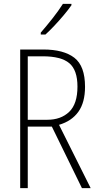

<svg xmlns="http://www.w3.org/2000/svg" viewBox="-20 -969 507 989"><path d="M203 -714Q308 -714 363 -671.5Q418 -629 418 -522Q418 -441 383.5 -393Q349 -345 284 -326L447 0H402L247 -317H123V0H84V-714ZM200 -679H123V-352H223Q294 -352 336.5 -393Q379 -434 379 -523Q379 -608 337 -643.5Q295 -679 200 -679ZM348 -942Q332 -919 308.5 -891Q285 -863 260 -836.5Q235 -810 214 -791H190V-801Q222 -838 251.5 -875.5Q281 -913 304 -949H348Z"/></svg>

Font: Noto Sans Lao UI Cond ExtLt
Style: Regular
Weight: 200
Width: 3
Designer: Monotype Design Team
Foundry: Monotype Imaging Inc.
Version: Version 2.000; ttfautohint (v1.8.4.7-5d5b)